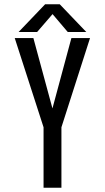

<svg xmlns="http://www.w3.org/2000/svg" viewBox="-20 -878 490 898"><path d="M313.9 -700H401.1L267.3 -282.7L222.6 -361ZM136.1 -700 228 -361 183.7 -282.7 48.9 -700ZM183.7 0V-364.4H267.3V0ZM383.6 -728.3H296.9L225.8 -812L153.6 -728.3H66.9L190.9 -857.9H259.6Z"/></svg>

Font: League Mono Thin Condensed
Style: Regular
Weight: 100
Width: 1
Designer: Tyler Finck
Foundry: The League of Moveable Type / Tyler Finck
Version: Version 2.300;RELEASE